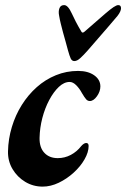

<svg xmlns="http://www.w3.org/2000/svg" viewBox="-20 -707 488 742"><path d="M144.9 14.2Q108.1 14.2 77.5 -4.2Q46.9 -22.7 28.5 -53.5Q10.1 -84.4 10.9 -122Q11.9 -170.3 25.8 -216.2Q39.6 -262.2 64.3 -301.5Q89 -340.8 122.2 -370.3Q155.3 -399.7 195.9 -416.3Q236.5 -432.9 281.7 -432.9Q320.2 -432.9 344.1 -416Q367.9 -399.1 367.9 -373Q367.9 -353.7 354.7 -335.1Q341.5 -316.6 327.2 -316.6Q319.2 -316.6 313.3 -322.8Q307.4 -329 296.7 -347.2Q287.4 -364.7 274.7 -377.5Q262 -390.3 249.1 -390.3Q227.6 -390.3 207.3 -371.1Q187.1 -352 170.3 -320.5Q153.5 -289 143.6 -250.9Q133.7 -212.8 132.9 -174.3Q132.1 -137.2 151.3 -116.6Q170.4 -95.9 203.1 -95.9Q230.1 -95.9 253.7 -108.4Q277.2 -120.9 293.7 -142.2Q298.2 -147.6 303.4 -151Q308.5 -154.4 312.9 -154.4Q322.5 -154.4 322.5 -143Q322.5 -118.6 306.7 -91.2Q291 -63.7 264.5 -39.6Q238.1 -15.6 206.9 -0.7Q175.7 14.2 144.9 14.2ZM267.4 -471Q258 -471 253.3 -480.9Q248.7 -490.8 242.9 -511.7Q238.9 -528.3 233.6 -545.9Q228.4 -563.5 223.7 -581.2Q218.9 -598.8 214.9 -615.4Q210.8 -632 208.4 -646.7Q205.1 -662.5 209.6 -674.9Q214 -687.3 227.9 -687.3Q242.6 -687.3 257.2 -655.6Q263.2 -642.2 272.8 -623.5Q282.5 -604.8 294.8 -584.3Q298.6 -577.9 306.3 -584.3Q329.3 -604.8 352.1 -624.2Q374.9 -643.7 389.4 -656.6Q406.7 -671.4 418.6 -679.4Q430.6 -687.3 437 -687.3Q447.7 -687.3 447.7 -675.1Q447.7 -669.4 444.4 -662.1Q441.2 -654.7 434.1 -645.6Q417.1 -625.4 397.4 -602.5Q377.6 -579.7 357.6 -556.6Q337.6 -533.6 319.1 -512.2Q302.8 -493.7 290.3 -482.4Q277.9 -471 267.4 -471Z"/></svg>

Font: EB Garamond
Style: Italic
Weight: 400
Italic angle: -17.2°
Designer: Georg Duffner and Octavio Pardo
Foundry: Georg Duffner
Version: Version 1.001